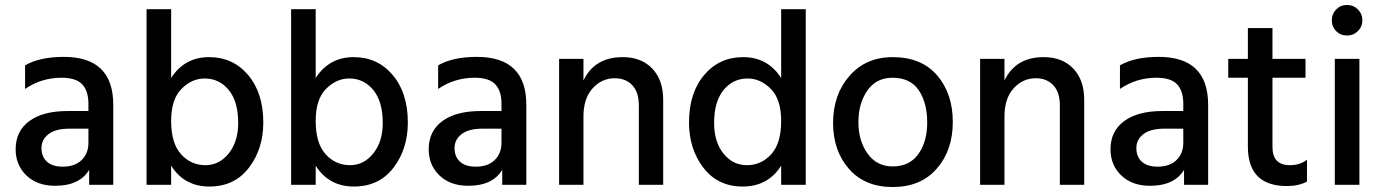

<svg xmlns="http://www.w3.org/2000/svg" viewBox="-20 -744 5566 773"><path d="M233 -73Q281 -73 308.5 -99.5Q336 -126 336 -169V-226H260Q204 -226 175.5 -204Q147 -182 147 -148Q147 -113 169 -93Q191 -73 233 -73ZM339 -60Q300 4 202 4Q130 4 86.5 -37.5Q43 -79 43 -143Q43 -216 98 -256.5Q153 -297 252 -297H336V-326Q336 -378 311 -404.5Q286 -431 228 -431Q147 -431 81 -386V-481Q140 -515 237 -515Q436 -515 436 -322V0H339Z M669 0H570V-707H669V-430Q723 -514 822 -514Q918 -514 979 -442Q1040 -370 1040 -251Q1040 -144 982 -68.5Q924 7 823 7Q722 7 669 -77ZM669 -257Q669 -167 709 -123Q749 -79 807 -79Q863 -79 901 -126.5Q939 -174 939 -249Q939 -335 901 -381.5Q863 -428 804 -428Q752 -428 710.5 -386Q669 -344 669 -257Z M1251 0H1152V-707H1251V-430Q1305 -514 1404 -514Q1500 -514 1561 -442Q1622 -370 1622 -251Q1622 -144 1564 -68.5Q1506 7 1405 7Q1304 7 1251 -77ZM1251 -257Q1251 -167 1291 -123Q1331 -79 1389 -79Q1445 -79 1483 -126.5Q1521 -174 1521 -249Q1521 -335 1483 -381.5Q1445 -428 1386 -428Q1334 -428 1292.5 -386Q1251 -344 1251 -257Z M1896 -73Q1944 -73 1971.5 -99.5Q1999 -126 1999 -169V-226H1923Q1867 -226 1838.5 -204Q1810 -182 1810 -148Q1810 -113 1832 -93Q1854 -73 1896 -73ZM2002 -60Q1963 4 1865 4Q1793 4 1749.5 -37.5Q1706 -79 1706 -143Q1706 -216 1761 -256.5Q1816 -297 1915 -297H1999V-326Q1999 -378 1974 -404.5Q1949 -431 1891 -431Q1810 -431 1744 -386V-481Q1803 -515 1900 -515Q2099 -515 2099 -322V0H2002Z M2650 0H2552V-320Q2552 -373 2525.5 -401Q2499 -429 2455 -429Q2403 -429 2366 -388.5Q2329 -348 2329 -275V0H2231V-507H2329V-420Q2374 -514 2487 -514Q2562 -514 2606 -468Q2650 -422 2650 -343Z M2855 -249Q2855 -173 2892.5 -126Q2930 -79 2987 -79Q3045 -79 3085 -123Q3125 -167 3125 -257Q3125 -344 3083.5 -386Q3042 -428 2990 -428Q2931 -428 2893 -381.5Q2855 -335 2855 -249ZM3224 0H3125V-77Q3072 7 2970 7Q2870 7 2812 -68.5Q2754 -144 2754 -251Q2754 -370 2815 -442Q2876 -514 2972 -514Q3071 -514 3125 -430V-707H3224Z M3574 9Q3462 9 3398 -64Q3334 -137 3334 -249Q3334 -363 3400 -438.5Q3466 -514 3574 -514Q3690 -514 3753 -440.5Q3816 -367 3816 -253Q3816 -139 3751.5 -65Q3687 9 3574 9ZM3436 -252Q3436 -177 3473 -125.5Q3510 -74 3574 -74Q3642 -74 3677.5 -124Q3713 -174 3713 -251Q3713 -330 3679 -380.5Q3645 -431 3573 -431Q3508 -431 3472 -379.5Q3436 -328 3436 -252Z M4345 0H4247V-320Q4247 -373 4220.5 -401Q4194 -429 4150 -429Q4098 -429 4061 -388.5Q4024 -348 4024 -275V0H3926V-507H4024V-420Q4069 -514 4182 -514Q4257 -514 4301 -468Q4345 -422 4345 -343Z M4641 -73Q4689 -73 4716.5 -99.5Q4744 -126 4744 -169V-226H4668Q4612 -226 4583.5 -204Q4555 -182 4555 -148Q4555 -113 4577 -93Q4599 -73 4641 -73ZM4747 -60Q4708 4 4610 4Q4538 4 4494.5 -37.5Q4451 -79 4451 -143Q4451 -216 4506 -256.5Q4561 -297 4660 -297H4744V-326Q4744 -378 4719 -404.5Q4694 -431 4636 -431Q4555 -431 4489 -386V-481Q4548 -515 4645 -515Q4844 -515 4844 -322V0H4747Z M5242 -13Q5209 5 5161 5Q5004 5 5004 -154V-431H4925V-507H5004V-631H5103V-507H5236V-431H5103V-152Q5103 -79 5173 -79Q5214 -79 5242 -101Z M5453 0H5354V-507H5453ZM5465 -662Q5465 -637 5447 -619Q5429 -601 5403 -601Q5377 -601 5359.5 -618.5Q5342 -636 5342 -662Q5342 -688 5359.5 -706Q5377 -724 5403 -724Q5429 -724 5447 -706Q5465 -688 5465 -662Z"/></svg>

Font: Hind Siliguri Medium
Style: Regular
Weight: 500
Designer: Jyotish Sonowal
Foundry: Indian Type Foundry
Version: Version 1.001;PS 1.0;hotconv 1.0.86;makeotf.lib2.5.63406; tt